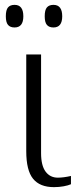

<svg xmlns="http://www.w3.org/2000/svg" viewBox="-20 -760 313 790"><path d="M88 -138V-536H149V-130Q149 -79 167.5 -54Q186 -29 218 -29Q241 -29 272 -36V-2Q261 3 242 6.5Q223 10 202 10Q144 10 116 -24.5Q88 -59 88 -138ZM4 -693Q4 -719 13 -729.5Q22 -740 40 -740Q76 -740 76 -693Q76 -647 40 -647Q22 -647 13 -657.5Q4 -668 4 -693ZM164 -693Q164 -719 173 -729.5Q182 -740 200 -740Q236 -740 236 -693Q236 -647 200 -647Q182 -647 173 -657.5Q164 -668 164 -693Z"/></svg>

Font: Noto Serif NarrowLight
Style: Regular
Weight: 300
Width: 4
Designer: Monotype Design Team
Foundry: Monotype Imaging Inc.
Version: Version 1.001